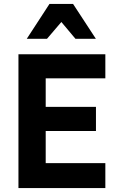

<svg xmlns="http://www.w3.org/2000/svg" viewBox="-20 -950 601 970"><path d="M73.2 0V-675.8H512.2V-554.2H210.9V-410.2H464.8V-288.1H210.9V-126H512.2V0ZM361.3 -753.9 290 -838.9 217.3 -753.9H115.2L230 -930.2H349.1L464.4 -753.9Z"/></svg>

Font: Clear Sans
Style: Bold
Weight: 700
Foundry: Intel Corporation
Version: Version 1.00